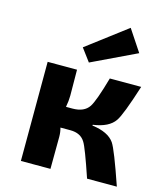

<svg xmlns="http://www.w3.org/2000/svg" viewBox="-113 -838 785 922"><g transform="rotate(15 280.0 -377.0)"><path d="M224 -604 422 -754 493 -647 271 -541ZM366 -253Q446 -243 476 -200Q497 -169 555 0H407Q359 -142 343 -167Q321 -204 269 -204H220Q226 -183 226 -159L225 0H78L79 -493H225L226 -364Q226 -339 220 -307H252Q310 -307 334 -343Q354 -373 388 -493H544Q496 -342 474 -311Q445 -268 366 -257Z"/></g></svg>

Font: Taylor Sans Bold LRS
Style: Bold
Weight: 700
Italic angle: -8°
Designer: Natanael Gama
Version: Version 1.001 September 8, 2015